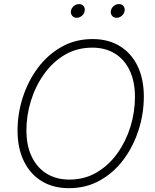

<svg xmlns="http://www.w3.org/2000/svg" viewBox="-20 -933 777 962"><path d="M325.7 9.8Q246.1 9.8 188.5 -25.6Q130.9 -61 99.4 -126Q67.9 -190.9 67.9 -278.8Q67.9 -363.8 94.2 -445.3Q120.6 -526.9 169.7 -592.8Q218.8 -658.7 288.1 -698Q357.4 -737.3 443.8 -737.3Q522.9 -737.3 580.8 -701.7Q638.7 -666 669.7 -601.3Q700.7 -536.6 700.7 -448.7Q700.7 -364.3 674.6 -282.2Q648.4 -200.2 599.6 -134.3Q550.8 -68.4 481.4 -29.3Q412.1 9.8 325.7 9.8ZM327.6 -33.2Q403.8 -33.2 464.6 -69.1Q525.4 -105 568.1 -164.8Q610.8 -224.6 633.5 -298.1Q656.2 -371.6 656.2 -447.3Q656.2 -523.9 630.1 -579.3Q604 -634.8 555.9 -664.6Q507.8 -694.3 442.4 -694.3Q365.7 -694.3 304.9 -658.4Q244.1 -622.6 201.2 -562.5Q158.2 -502.4 135.3 -429Q112.3 -355.5 112.3 -280.3Q112.3 -204.1 138.7 -148.7Q165 -93.3 213.4 -63.2Q261.7 -33.2 327.6 -33.2ZM564.5 -843.8Q549.8 -843.8 541.5 -854Q533.2 -864.3 535.6 -878.4Q537.6 -892.6 549.6 -902.6Q561.5 -912.6 575.7 -912.6Q590.3 -912.6 598.4 -902.8Q606.4 -893.1 604.5 -878.4Q602.1 -864.3 590.3 -854Q578.6 -843.8 564.5 -843.8ZM364.3 -843.8Q350.1 -843.8 341.8 -854Q333.5 -864.3 335.4 -878.4Q337.9 -892.6 349.9 -902.6Q361.8 -912.6 376 -912.6Q390.1 -912.6 398.4 -902.8Q406.7 -893.1 404.3 -878.4Q402.3 -864.3 390.4 -854Q378.4 -843.8 364.3 -843.8Z"/></svg>

Font: Inter 20pt ExtraLight
Style: Italic
Weight: 250
Italic angle: -9.3988°
Version: Version 4.001;git-66647c0bb